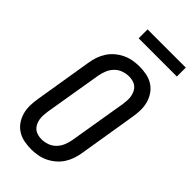

<svg xmlns="http://www.w3.org/2000/svg" viewBox="-283 -989 1066 1066"><g transform="rotate(45 250.0 -456.0)"><path d="M205 8Q176 8 148 2.5Q120 -3 97 -17.5Q74 -32 58.5 -54.5Q43 -77 35.5 -103.5Q28 -130 28.5 -159Q29 -188 34 -217L90 -559Q94 -584 102.5 -608.5Q111 -633 125.5 -655Q140 -677 161 -694.5Q182 -712 205.5 -723Q229 -734 254.5 -738.5Q280 -743 304 -743Q334 -743 361.5 -737.5Q389 -732 412 -717.5Q435 -703 450.5 -680.5Q466 -658 473.5 -631.5Q481 -605 480.5 -576Q480 -547 475 -518L419 -176Q415 -151 406.5 -126.5Q398 -102 383.5 -80Q369 -58 348 -40.5Q327 -23 303.5 -12Q280 -1 254.5 3.5Q229 8 205 8ZM206 -72Q228 -72 251 -80Q274 -88 291 -105.5Q308 -123 317 -145Q326 -167 330 -189L387 -531Q389 -547 390 -563Q391 -579 388 -594Q385 -609 378.5 -622.5Q372 -636 360.5 -645.5Q349 -655 334 -659Q319 -663 303 -663Q281 -663 258 -655Q235 -647 218 -629.5Q201 -612 192 -590Q183 -568 179 -546L122 -204Q120 -188 119 -172Q118 -156 121 -141Q124 -126 130.5 -112.5Q137 -99 148.5 -89.5Q160 -80 175 -76Q190 -72 206 -72ZM491 -850H191V-920H491Z"/></g></svg>

Font: Iosevka SS04 Medium Oblique
Style: Regular
Weight: 500
Italic angle: -9°
Monospace: yes
Designer: Belleve Invis
Foundry: Belleve Invis
Version: Version 19.0.0; ttfautohint (v1.8.4)